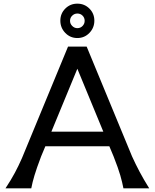

<svg xmlns="http://www.w3.org/2000/svg" viewBox="-20 -1030 846 1050"><path d="M352 -775H454L702 -175Q722 -131 743.5 -90.5Q765 -50 796 0H655Q649 -32 638 -70.5Q627 -109 601 -175L578 -230H228L205 -175Q180 -109 168.5 -70.5Q157 -32 151 0H10Q41 -47 61.5 -85.5Q82 -124 100 -165ZM261 -310H545L403 -654ZM403 -822Q364 -822 337 -850Q310 -878 310 -917Q310 -956 337 -983Q364 -1010 403 -1010Q442 -1010 469 -983Q496 -956 496 -917Q496 -878 469 -850Q442 -822 403 -822ZM403 -876Q420 -876 431.5 -888Q443 -900 443 -916Q443 -933 431.5 -944.5Q420 -956 403 -956Q387 -956 375 -944.5Q363 -933 363 -916Q363 -900 375 -888Q387 -876 403 -876Z"/></svg>

Font: Faculty Glyphic
Style: Regular
Weight: 400
Designer: Koto Studio, Dylan Young
Foundry: Koto Studio
Version: Version 1.004; ttfautohint (v1.8.4.7-5d5b)